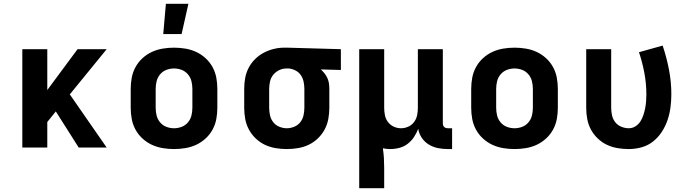

<svg xmlns="http://www.w3.org/2000/svg" viewBox="-20 -780 3640 1015"><path d="M98 0V-520H230V-304L390 -520H544L349 -281L544 0H396L275 -191L230 -135V0Z M900 8Q870 8 840 3Q810 -2 783 -14.5Q756 -27 733.5 -47.5Q711 -68 696.5 -94.5Q682 -121 676.5 -150.5Q671 -180 671 -210V-310Q671 -340 676.5 -369.5Q682 -399 696.5 -425.5Q711 -452 733.5 -472.5Q756 -493 783 -505.5Q810 -518 840 -523Q870 -528 900 -528Q930 -528 960 -523Q990 -518 1017 -505.5Q1044 -493 1066.5 -472.5Q1089 -452 1103.5 -425.5Q1118 -399 1123.5 -369.5Q1129 -340 1129 -310V-210Q1129 -180 1123.5 -150.5Q1118 -121 1103.5 -94.5Q1089 -68 1066.5 -47.5Q1044 -27 1017 -14.5Q990 -2 960 3Q930 8 900 8ZM900 -102Q921 -102 940.5 -109.5Q960 -117 973.5 -133Q987 -149 992 -169Q997 -189 997 -210V-310Q997 -331 992 -351Q987 -371 973.5 -387Q960 -403 940.5 -410.5Q921 -418 900 -418Q879 -418 859.5 -410.5Q840 -403 826.5 -387Q813 -371 808 -351Q803 -331 803 -310V-210Q803 -189 808 -169Q813 -149 826.5 -133Q840 -117 859.5 -109.5Q879 -102 900 -102ZM843 -600 857 -760H976L940 -600Z M1496 8Q1466 8 1436.5 3Q1407 -2 1380.5 -14.5Q1354 -27 1332 -48Q1310 -69 1296 -95Q1282 -121 1276.5 -150.5Q1271 -180 1271 -210V-310Q1271 -339 1276 -367Q1281 -395 1294 -420.5Q1307 -446 1327.5 -466.5Q1348 -487 1373 -500.5Q1398 -514 1426 -521Q1454 -528 1482 -528H1500L1782 -520V-410L1676 -413Q1687 -403 1696 -391.5Q1705 -380 1711 -366.5Q1717 -353 1719 -339Q1721 -325 1721 -310V-210Q1721 -180 1715.5 -150.5Q1710 -121 1696 -95Q1682 -69 1660 -48Q1638 -27 1611.5 -14.5Q1585 -2 1555.5 3Q1526 8 1496 8ZM1496 -102Q1516 -102 1535.5 -110Q1555 -118 1567.5 -134Q1580 -150 1584.5 -170Q1589 -190 1589 -210V-310Q1589 -329 1585 -348Q1581 -367 1570.5 -382.5Q1560 -398 1543 -407Q1526 -416 1507 -418H1494Q1474 -418 1455.5 -409Q1437 -400 1424.5 -384.5Q1412 -369 1407.5 -349.5Q1403 -330 1403 -310V-210Q1403 -190 1407.5 -170Q1412 -150 1424.5 -134Q1437 -118 1456.5 -110Q1476 -102 1496 -102Z M1879 215V-520H2011V-210Q2011 -190 2015 -170.5Q2019 -151 2031 -135Q2043 -119 2061.5 -110.5Q2080 -102 2100 -102Q2120 -102 2138.5 -110.5Q2157 -119 2169 -135Q2181 -151 2185 -170.5Q2189 -190 2189 -210V-520H2321V-129Q2321 -123 2322.5 -118Q2324 -113 2328 -109Q2332 -105 2337 -103.5Q2342 -102 2347 -102H2370V8H2347Q2321 8 2295.5 3Q2270 -2 2247.5 -15.5Q2225 -29 2210 -51Q2195 -73 2191 -99Q2182 -76 2168.5 -55.5Q2155 -35 2135.5 -20Q2116 -5 2092 1.5Q2068 8 2043 8Q2033 8 2023.5 7Q2014 6 2004 4Q2008 30 2009.5 56Q2011 82 2011 108V215Z M2700 8Q2670 8 2640 3Q2610 -2 2583 -14.5Q2556 -27 2533.5 -47.5Q2511 -68 2496.5 -94.5Q2482 -121 2476.5 -150.5Q2471 -180 2471 -210V-310Q2471 -340 2476.5 -369.5Q2482 -399 2496.5 -425.5Q2511 -452 2533.5 -472.5Q2556 -493 2583 -505.5Q2610 -518 2640 -523Q2670 -528 2700 -528Q2730 -528 2760 -523Q2790 -518 2817 -505.5Q2844 -493 2866.5 -472.5Q2889 -452 2903.5 -425.5Q2918 -399 2923.5 -369.5Q2929 -340 2929 -310V-210Q2929 -180 2923.5 -150.5Q2918 -121 2903.5 -94.5Q2889 -68 2866.5 -47.5Q2844 -27 2817 -14.5Q2790 -2 2760 3Q2730 8 2700 8ZM2700 -102Q2721 -102 2740.5 -109.5Q2760 -117 2773.5 -133Q2787 -149 2792 -169Q2797 -189 2797 -210V-310Q2797 -331 2792 -351Q2787 -371 2773.5 -387Q2760 -403 2740.5 -410.5Q2721 -418 2700 -418Q2679 -418 2659.5 -410.5Q2640 -403 2626.5 -387Q2613 -371 2608 -351Q2603 -331 2603 -310V-210Q2603 -189 2608 -169Q2613 -149 2626.5 -133Q2640 -117 2659.5 -109.5Q2679 -102 2700 -102Z M3304 8Q3274 8 3244.5 3Q3215 -2 3188.5 -14.5Q3162 -27 3140 -48Q3118 -69 3104 -95Q3090 -121 3084.5 -150.5Q3079 -180 3079 -210V-520H3211V-210Q3211 -190 3215.5 -170Q3220 -150 3232.5 -134Q3245 -118 3264.5 -110Q3284 -102 3304 -102Q3323 -102 3339 -112Q3355 -122 3365 -137.5Q3375 -153 3381 -171Q3387 -189 3390.5 -207Q3394 -225 3395.5 -243.5Q3397 -262 3397 -281Q3397 -338 3386.5 -394Q3376 -450 3358 -504L3483 -539Q3504 -477 3516.5 -412Q3529 -347 3529 -282Q3529 -247 3524.5 -212.5Q3520 -178 3509 -145.5Q3498 -113 3479 -83.5Q3460 -54 3433 -32.5Q3406 -11 3372.5 -1.5Q3339 8 3304 8Z"/></svg>

Font: Iosevka Extrabold Extended
Style: Regular
Weight: 800
Width: 7
Monospace: yes
Designer: Belleve Invis
Foundry: Belleve Invis
Version: Version 32.5.0; ttfautohint (v1.8.4)